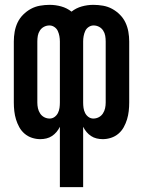

<svg xmlns="http://www.w3.org/2000/svg" viewBox="-20 -562 590 792"><path d="M227 210V-39Q221 -27 213 -17.5Q205 -8 194.5 -1Q184 6 171.5 9Q159 12 146 12Q129 12 112 6.5Q95 1 81.5 -10.5Q68 -22 59.5 -37.5Q51 -53 46 -69.5Q41 -86 39 -103.5Q37 -121 37 -139V-391Q37 -411 40.5 -431Q44 -451 52.5 -469Q61 -487 75.5 -501.5Q90 -516 107.5 -525.5Q125 -535 145 -538.5Q165 -542 185 -542Q209 -542 232.5 -535.5Q256 -529 275 -514Q294 -529 317.5 -535.5Q341 -542 365 -542Q385 -542 405 -538.5Q425 -535 442.5 -525.5Q460 -516 474.5 -501.5Q489 -487 497.5 -469Q506 -451 509.5 -431Q513 -411 513 -391V-139Q513 -121 511 -103.5Q509 -86 504 -69.5Q499 -53 490.5 -37.5Q482 -22 468.5 -10.5Q455 1 438 6.5Q421 12 404 12Q391 12 378.5 9Q366 6 355.5 -1Q345 -8 337 -17.5Q329 -27 323 -39V210ZM185 -73Q196 -73 205 -79.5Q214 -86 219 -96Q224 -106 225.5 -117Q227 -128 227 -139V-391Q227 -402 225 -413Q223 -424 218.5 -434Q214 -444 204.5 -450.5Q195 -457 184 -457Q172 -457 161.5 -451.5Q151 -446 144.5 -436Q138 -426 136 -414.5Q134 -403 134 -391V-139Q134 -127 136.5 -115.5Q139 -104 145.5 -94Q152 -84 162.5 -78.5Q173 -73 185 -73ZM365 -73Q377 -73 387.5 -78.5Q398 -84 404.5 -94Q411 -104 413.5 -115.5Q416 -127 416 -139V-391Q416 -403 414 -414.5Q412 -426 405.5 -436Q399 -446 388.5 -451.5Q378 -457 366 -457Q355 -457 345.5 -450.5Q336 -444 331.5 -434Q327 -424 325 -413Q323 -402 323 -391V-139Q323 -128 324.5 -117Q326 -106 331 -96Q336 -86 345 -79.5Q354 -73 365 -73Z"/></svg>

Font: Lode Dark Term
Style: Bold
Weight: 700
Monospace: yes
Designer: Belleve Invis
Foundry: Belleve Invis
Version: Version 29.2.0